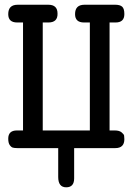

<svg xmlns="http://www.w3.org/2000/svg" viewBox="-20 -631 565 818"><path d="M15.1 -40Q15.1 -75.2 51.8 -75.2H78.1V-535.2H53.2Q15.1 -535.2 15.1 -570.8Q15.1 -610.8 55.2 -610.8H186Q225.1 -610.8 225.1 -573.2Q226.1 -535.2 186 -535.2H162.1V-75.2H362.8V-535.2H337.9Q299.8 -535.2 299.8 -570.8Q299.8 -610.8 339.8 -610.8H471.2Q491.2 -610.8 500.5 -602.5Q509.8 -594.2 509.8 -570.8Q509.8 -534.7 471.2 -535.2H446.8V-75.2H469.2Q488.3 -75.2 498 -67.1Q507.8 -59.1 508.8 -53Q509.8 -46.9 509.8 -38.1Q509.8 0 471.2 0H295.9V128.9Q295.9 167 262 167Q228 167 228 123V0H54.2Q42 0 34.9 -2Q27.8 -3.9 21.5 -12.9Q15.1 -22 15.1 -40Z"/></svg>

Font: CMU Typewriter Text
Style: Bold
Weight: 700
Version: Version 0.7.0